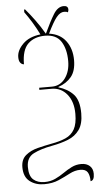

<svg xmlns="http://www.w3.org/2000/svg" viewBox="-57 -701 477 909"><g transform="rotate(-5 181.0 -246.5)"><path d="M336 172Q336 144 326.5 129Q317 114 292 114Q266 114 240.5 127.5Q215 141 185.5 154Q156 167 116 167Q76 167 48 145.5Q20 124 20 78Q20 41 43.5 21.5Q67 2 101 -6.5Q135 -15 167 -21Q207 -28 235 -40.5Q263 -53 277.5 -79Q292 -105 292 -152Q292 -210 263.5 -245Q235 -280 190 -280H132V-290H193Q232 -290 256 -322.5Q280 -355 280 -404Q280 -461 257 -497Q234 -533 181 -533Q130 -533 100 -504Q70 -475 70 -407Q61 -407 53.5 -415.5Q46 -424 46 -443Q46 -475 76 -505Q106 -535 160 -541Q143 -575 127 -601Q111 -627 93 -652V-665H98Q118 -642 141.5 -610Q165 -578 186 -542Q212 -598 232.5 -631.5Q253 -665 281 -665Q302 -665 302 -647Q302 -642 300.5 -639Q299 -636 299 -634Q295 -636 291.5 -637Q288 -638 281 -638Q262 -638 244.5 -616.5Q227 -595 201 -541Q253 -534 280.5 -497Q308 -460 308 -406Q308 -355 285 -327Q262 -299 223 -286V-284Q267 -271 293.5 -242.5Q320 -214 320 -152Q320 -102 300 -74Q280 -46 246 -32.5Q212 -19 169 -11Q115 -1 80.5 16.5Q46 34 46 79Q46 122 66 139.5Q86 157 119 157Q147 157 169.5 146.5Q192 136 212 122Q232 108 253 97.5Q274 87 299 87Q324 87 339 100.5Q354 114 354 138Q354 170 336 172Z"/></g></svg>

Font: Noto Serif Display Condensed Thin
Style: Regular
Weight: 100
Width: 3
Designer: Monotype Design Team
Foundry: Monotype Imaging Inc.
Version: Version 2.009